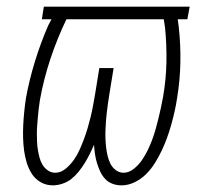

<svg xmlns="http://www.w3.org/2000/svg" viewBox="-20 -550 640 578"><path d="M139 8Q119 8 102.5 -1.5Q86 -11 76 -26.5Q66 -42 60.5 -60Q55 -78 52.5 -97Q50 -116 49.5 -135.5Q49 -155 50 -174.5Q51 -194 53 -214Q55 -234 58 -254Q68 -309 85 -364.5Q102 -420 125 -473L135 -492H106L112 -530H551L544 -492H515L518 -470Q524 -416 523 -362Q522 -308 513 -254Q510 -234 505.5 -214Q501 -194 495.5 -174.5Q490 -155 483 -135.5Q476 -116 467 -97Q458 -78 446.5 -59.5Q435 -41 420 -26Q405 -11 385.5 -1.5Q366 8 346 8Q331 8 318 3Q305 -2 296 -12Q287 -22 281.5 -34Q276 -46 272 -59Q268 -72 266 -86Q264 -100 263 -114Q257 -100 250 -86Q243 -72 235 -59Q227 -46 217 -33.5Q207 -21 195 -11.5Q183 -2 168 3Q153 8 139 8ZM352 -30Q368 -30 382.5 -41.5Q397 -53 407 -67.5Q417 -82 424.5 -97.5Q432 -113 438 -129Q444 -145 448.5 -161Q453 -177 457 -193.5Q461 -210 464.5 -226Q468 -242 471 -259Q480 -311 481 -362.5Q482 -414 477 -466L473 -492H180Q152 -434 131.5 -372Q111 -310 100 -248Q98 -235 96.5 -222.5Q95 -210 94 -197.5Q93 -185 92 -172.5Q91 -160 91 -148Q91 -136 91.5 -123.5Q92 -111 94 -99Q96 -87 99 -75.5Q102 -64 108 -54Q114 -44 124 -37Q134 -30 146 -30Q163 -30 177.5 -42Q192 -54 202.5 -69Q213 -84 220 -100Q227 -116 233 -132Q239 -148 244 -165Q249 -182 253 -198.5Q257 -215 260 -231.5Q263 -248 266 -265L279 -345H322L309 -265Q307 -252 305 -238.5Q303 -225 301.5 -211.5Q300 -198 299 -185Q298 -172 297.5 -158.5Q297 -145 297.5 -132Q298 -119 299.5 -106Q301 -93 304 -80.5Q307 -68 312.5 -57Q318 -46 328.5 -38Q339 -30 352 -30Q352 -30 352 -30Q352 -30 352 -30Z"/></svg>

Font: Iosevka Curly Slab XLtEx
Style: Italic
Weight: 200
Width: 7
Italic angle: -9°
Monospace: yes
Designer: Belleve Invis
Foundry: Belleve Invis
Version: Version 11.1.0; ttfautohint (v1.8.3)